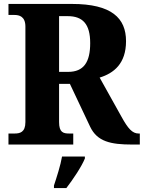

<svg xmlns="http://www.w3.org/2000/svg" viewBox="-20 -734 730 975"><path d="M23 0H352V-56H331C301 -56 280 -62 280 -114V-308H335L438 -90C474 -15 542 0 651 0H690V-56H684C652 -56 630 -81 597 -141L486 -340C558 -362 620 -411 620 -525C620 -642 547 -714 345 -714H23V-658H54C77 -658 109 -651 109 -599V-114C109 -62 81 -56 54 -56H23ZM326 -369H280V-652H324C400 -652 438 -612 438 -515C438 -418 405 -369 326 -369ZM254 208V221H317C350 178 394 113 411 71V61H295C288 104 267 169 254 208Z"/></svg>

Font: Noto Serif Sinhala SemiCondensed ExtraBold
Style: Regular
Weight: 800
Width: 4
Designer: Jelle Bosma - Monotype Design Team
Foundry: Monotype Imaging Inc.
Version: Version 2.007